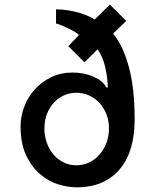

<svg xmlns="http://www.w3.org/2000/svg" viewBox="-20 -800 670 825"><path d="M465.8 -655.3Q507.8 -606.4 533.2 -514.2Q558.6 -421.9 558.6 -285.2Q558.6 -221.7 543.9 -168.9Q529.3 -116.2 498 -77.1Q466.8 -38.1 419.9 -16.6Q373 4.9 308.6 4.9Q273.4 4.9 231.9 -7.3Q190.4 -19.5 153.8 -50.3Q117.2 -81.1 92.8 -131.3Q68.4 -181.6 68.4 -257.8Q68.4 -298.8 83.5 -339.8Q98.6 -380.9 127.9 -414.1Q157.2 -447.3 198.7 -467.8Q240.2 -488.3 291 -488.3Q341.8 -488.3 382.3 -470.2Q422.9 -452.1 435.5 -425.8Q436.5 -424.8 439.5 -424.8Q442.4 -424.8 443.4 -423.8Q442.4 -467.8 431.6 -513.2Q420.9 -558.6 399.4 -587.9L342.8 -532.2L273.4 -601.6L319.3 -649.4Q314.5 -655.3 303.2 -662.1Q292 -668.9 277.8 -675.8Q263.7 -682.6 249 -689Q234.4 -695.3 220.7 -699.2V-759.8Q248 -759.8 274.4 -755.4Q300.8 -751 323.2 -744.1Q345.7 -737.3 362.3 -729.5Q378.9 -721.7 386.7 -715.8L452.1 -780.3L522.5 -710ZM307.6 -89.8Q337.9 -89.8 363.3 -102.1Q388.7 -114.3 407.2 -135.3Q425.8 -156.2 437 -185.1Q448.2 -213.9 448.2 -248Q448.2 -282.2 437 -310.1Q425.8 -337.9 407.2 -357.9Q388.7 -377.9 363.3 -389.6Q337.9 -401.4 307.6 -401.4Q278.3 -401.4 253.4 -389.6Q228.5 -377.9 210.4 -357.9Q192.4 -337.9 181.6 -310.1Q170.9 -282.2 170.9 -248Q170.9 -213.9 181.6 -185.1Q192.4 -156.2 210.4 -135.3Q228.5 -114.3 253.4 -102.1Q278.3 -89.8 307.6 -89.8Z"/></svg>

Font: Allerta
Style: Regular
Weight: 400
Designer: Matt McInerney
Foundry: Matt McInerney
Version: Version 1.0